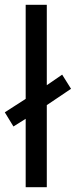

<svg xmlns="http://www.w3.org/2000/svg" viewBox="-29 -780 316 800"><path d="M78 0V-285L27 -253L-9 -312L78 -368V-760H166V-425L230 -469L267 -410L166 -342V0Z"/></svg>

Font: Noto Sans Old Persian
Style: Regular
Weight: 400
Designer: Monotype Design Team
Foundry: Monotype Imaging Inc.
Version: Version 2.001; ttfautohint (v1.8.4.7-5d5b)